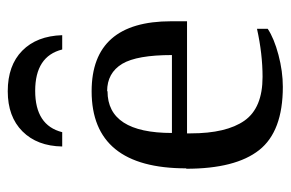

<svg xmlns="http://www.w3.org/2000/svg" viewBox="-144 -578 732 483"><g transform="rotate(-90 221.5 -336.0)"><path d="M39 -233H40Q40 -471 234 -471Q410 -471 410 -271V-231H128V-222Q128 -132 160 -86.5Q192 -41 270 -41Q328 -41 391 -55V-28Q367 -12 325.5 -1Q284 10 245 10Q133 10 86 -49.5Q39 -109 39 -233ZM234 -432V-431Q129 -431 129 -269H325Q325 -357 303 -394Q280 -432 234 -432ZM95 -545Q96 -608 133 -645Q170 -682 234 -682Q299 -682 336 -645.5Q373 -609 375 -545H339Q322 -613 235 -613Q148 -613 131 -545Z"/></g></svg>

Font: Libra Serif Modern
Style: Regular
Weight: 400
Designer: Stefan Peev, Context Ltd
Foundry: Stefan Peev, Context Ltd
Version: Version 1.000